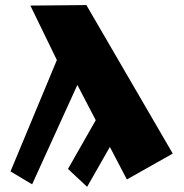

<svg xmlns="http://www.w3.org/2000/svg" viewBox="-20 -720 717 750"><path d="M98.6 -698.2 202.1 -485.4 21 -50.3 105.5 0 282.2 -388.2 354 -250.5 245.6 -60.1 320.3 9.8 409.2 -146 475.6 -19 654.8 -120.1 317.4 -700.2Z"/></svg>

Font: Some Time Later
Style: Regular
Weight: 400
Version: Version 003.300